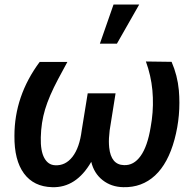

<svg xmlns="http://www.w3.org/2000/svg" viewBox="-20 -794 842 825"><path d="M269.5 -527.8 229.5 -453.6Q190.9 -380.9 173.8 -324.2Q156.7 -267.6 155.3 -203.6Q153.8 -145.5 170.2 -115.5Q186.5 -85.4 216.3 -84Q260.7 -81.1 291.3 -120.1Q321.8 -159.2 331.1 -233.9L356.9 -393.1H476.6L451.2 -233.9Q446.8 -197.3 448.2 -173.3L449.2 -160.2Q457 -85.9 512.7 -84.5Q554.7 -82.5 584.2 -123.8Q613.8 -165 627.4 -248L632.3 -279.3Q640.6 -342.8 634.8 -406.2Q628.9 -469.2 606.9 -529.8L717.3 -528.3Q742.7 -469.7 748.5 -406.2Q757.8 -298.3 730 -195.1Q702.1 -91.8 646 -39.8Q589.8 12.2 509.8 10.3Q458 9.3 420.9 -20Q383.8 -49.3 372.1 -98.6Q307.1 13.7 204.1 10.3Q125 8.3 83 -48.6Q41 -105.5 42 -210.4Q42 -381.8 150.4 -527.8ZM467.8 -774.4H578.1L482.4 -606.4H409.2Z"/></svg>

Font: Roboto Medium
Style: Italic
Weight: 500
Italic angle: -12°
Designer: Google
Version: Version 2.134; 2016